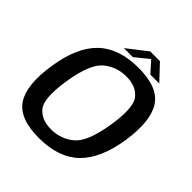

<svg xmlns="http://www.w3.org/2000/svg" viewBox="-212 -942 1095 1095"><g transform="rotate(45 335.0 -395.0)"><path d="M274 5Q432 5 518.8 -78Q605.5 -161 633 -337.5Q659.5 -513 606 -596.8Q552.5 -680.5 394.5 -680.5Q236.5 -680.5 149.8 -597.2Q63 -514 36 -337.5Q8.5 -161.5 62.2 -78.2Q116 5 274 5ZM288.5 -79Q209.5 -79 170.8 -128.2Q132 -177.5 157.5 -337.5Q183.5 -499 242.2 -547.8Q301 -596.5 380 -596.5Q459 -596.5 498 -547.5Q537 -498.5 511 -337.5Q485 -177 426.2 -128Q367.5 -79 288.5 -79ZM255 -700.5H327.5L409.5 -766.5L468.5 -700.5H540.5L453 -793.5H374.5Z"/></g></svg>

Font: Anybody UltraCondensed Thin Medium
Style: Italic
Weight: 500
Italic angle: -10°
Version: Version 1.111